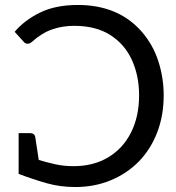

<svg xmlns="http://www.w3.org/2000/svg" viewBox="-20 -746 709 773"><path d="M293 -726Q457 -726 551 -618Q596 -566 617.5 -499.5Q639 -433 639 -362Q639 -280 612.5 -212Q586 -144 539 -96Q491 -47 425.5 -20Q360 7 283 7Q222 7 167.5 -8.5Q113 -24 55 -46V-210H101Q119 -210 122 -194L136 -102Q166 -93 201 -85Q236 -77 276 -77Q356 -77 415.5 -112.5Q475 -148 507.5 -212.5Q540 -277 540 -362Q540 -441 511 -504.5Q482 -568 424 -605Q366 -642 279 -642Q231 -642 189.5 -627.5Q148 -613 108 -577Q100 -570 91 -570Q83 -570 77 -576L39 -618Q79 -665 141.5 -695.5Q204 -726 293 -726Z"/></svg>

Font: Aleo
Style: Regular
Weight: 400
Designer: Alessio Laiso
Foundry: Alessio Laiso
Version: Version 2.001; ttfautohint (v1.8.4.7-5d5b);gftools[0.9.29]